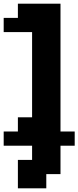

<svg xmlns="http://www.w3.org/2000/svg" viewBox="-97 -790 425 1041"><path d="M0 -77V-154H77V-616H-77V-693H0V-770H231V-77H308V0H231V154H154V231H0V77H77V0H-77V-77Z"/></svg>

Font: Coral Pixels
Style: Regular
Weight: 400
Designer: Tanukizamurai
Foundry: TanukiFont
Version: Version 1.000; ttfautohint (v1.8.4.7-5d5b)